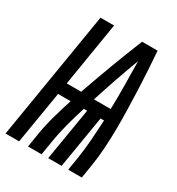

<svg xmlns="http://www.w3.org/2000/svg" viewBox="-203 -845 879 955"><g transform="rotate(30 236.5 -367.5)"><path d="M-27 0 94 -735H172L112 -368H195Q227 -460 261.5 -552Q296 -644 333 -735H422Q426 -681 429.5 -626Q433 -571 435 -516.5Q437 -462 438.5 -407Q440 -352 439.5 -296.5Q439 -241 435.5 -185Q432 -129 423 -74L411 0H333L345 -74Q354 -131 358 -188Q362 -245 365 -301H345L295 0H218L268 -301H249Q231 -245 216 -188Q201 -131 192 -74L180 0H102L114 -74Q123 -131 139 -188Q155 -245 173 -301H101L51 0ZM269 -367H365Q367 -436 366 -504Q365 -572 364 -641Q338 -572 314.5 -504Q291 -436 269 -367Z"/></g></svg>

Font: Iosevka Curly
Style: Bold Italic
Weight: 700
Italic angle: -9°
Monospace: yes
Designer: Belleve Invis
Foundry: Belleve Invis
Version: Version 22.1.2; ttfautohint (v1.8.4)